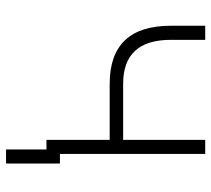

<svg xmlns="http://www.w3.org/2000/svg" viewBox="-52 -506 689 626"><g transform="rotate(90 293.0 -193.5)"><path d="M467.8 131.8V0H436.5V-206.1H253.9Q64.5 -206.1 64.5 -405.3V-517.6H110.4V-405.3Q110.4 -250 253.9 -250H436.5V-517.6H482.4V-43.9H513.7V131.8Z"/></g></svg>

Font: Cascadia Code ExtraLight
Style: Regular
Weight: 200
Monospace: yes
Designer: Aaron Bell
Foundry: Saja Typeworks
Version: Version 2407.024; ttfautohint (v1.8.4)